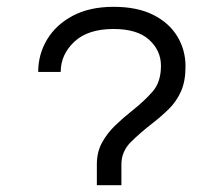

<svg xmlns="http://www.w3.org/2000/svg" viewBox="-20 -543 656 563"><path d="M264 0V-61Q264 -97 279 -124.5Q294 -152 317.5 -174.8Q341 -197.5 367 -218Q403 -246.5 427.5 -274.5Q452 -302.5 452 -350Q452 -395 417.2 -426.5Q382.5 -458 313 -458Q237.5 -458 197.8 -420.5Q158 -383 158 -332H92Q92 -383.5 118 -427Q144 -470.5 193.5 -496.8Q243 -523 313 -523Q382.5 -523 429.2 -499.5Q476 -476 500 -436.2Q524 -396.5 524 -348Q524 -305 510.8 -275.2Q497.5 -245.5 475.5 -223.8Q453.5 -202 427 -181.5Q392 -154.5 364 -126.8Q336 -99 336 -61V0Z"/></svg>

Font: Overpass Mono Light Light
Style: Regular
Weight: 300
Monospace: yes
Version: Version 4.000